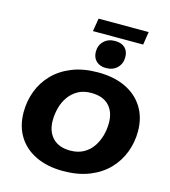

<svg xmlns="http://www.w3.org/2000/svg" viewBox="-129 -998 985 1111"><g transform="rotate(15 363.5 -442.5)"><path d="M351 10Q258 10 188.5 -23Q119 -56 81.5 -117Q44 -178 44 -261Q44 -327 66.5 -387Q89 -447 134 -493.5Q179 -540 246 -567Q313 -594 402 -594Q497 -594 566.5 -561Q636 -528 674 -467Q712 -406 712 -323Q712 -257 689 -197Q666 -137 621 -90.5Q576 -44 508.5 -17Q441 10 351 10ZM361 -115Q407 -115 440.5 -133.5Q474 -152 495 -182.5Q516 -213 526.5 -250.5Q537 -288 537 -327Q537 -393 500.5 -431Q464 -469 394 -469Q348 -469 315 -450.5Q282 -432 260.5 -401.5Q239 -371 229 -333.5Q219 -296 219 -257Q219 -192 256 -153.5Q293 -115 361 -115ZM438 -630Q400 -630 378.5 -651Q357 -672 357 -707Q357 -745 382.5 -770Q408 -795 449 -795Q488 -795 509 -775Q530 -755 530 -719Q530 -680 504.5 -655Q479 -630 438 -630ZM310 -817 323 -895H623L611 -817Z"/></g></svg>

Font: Rokkitt SemiBold ExtraBold
Style: Italic
Weight: 800
Italic angle: -9°
Version: Version 3.103